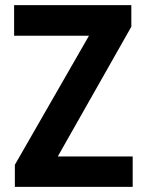

<svg xmlns="http://www.w3.org/2000/svg" viewBox="-20 -731 570 751"><path d="M206.1 -119.1H499V0H38.1V-86.4L328.1 -591.3H35.2V-710.9H493.7V-626.5Z"/></svg>

Font: TypoPRO Roboto
Style: Bold
Weight: 700
Designer: Google
Version: Version 2.136; 2016